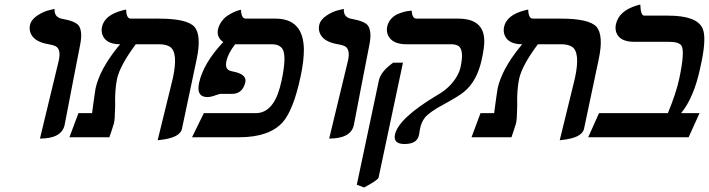

<svg xmlns="http://www.w3.org/2000/svg" viewBox="-20 -604 3120 845"><path d="M155.8 5.9 238.3 -335.9Q250 -387.7 224.1 -400.9Q213.9 -405.8 194.8 -409.2Q126.5 -419.9 112.8 -463.4Q108.9 -478 111.8 -493.2Q117.2 -517.6 144 -535.4Q170.9 -553.2 195.8 -559.1L220.2 -564.9Q217.8 -529.3 251.5 -521.5Q253.4 -521 254.9 -521Q311.5 -510.7 326.2 -491.7Q344.7 -465.8 332.5 -405.8Q320.8 -346.7 297.9 -228Q275.4 -111.8 264.6 -55.2Q252.4 5.9 155.8 5.9Z M673.8 13.2 734.9 -235.8Q737.8 -245.6 741.2 -262.2Q765.1 -374 727.5 -398.4Q710.9 -408.7 682.6 -409.2H577.6Q508.3 -316.4 495.1 -256.8Q484.9 -208.5 486.8 -137.2Q485.8 -77.6 481.4 -61Q478.5 -51.8 471.7 -30.3Q464.8 -9.3 461.4 0H285.6L325.2 -106H385.3Q386.2 -113.8 390.1 -143.1Q392.1 -155.8 395.5 -181.2Q399.4 -209.5 400.4 -213.9Q418.5 -297.9 498.5 -397Q503.4 -402.8 508.8 -409.2Q445.8 -409.2 430.7 -451.2Q425.3 -467.3 428.7 -484.9Q439.9 -538.6 522 -559.1Q522 -559.1 535.2 -562Q536.1 -522.9 554.7 -522H679.7Q802.7 -522 835.4 -486.3Q867.7 -449.2 845.7 -344.2L780.8 -37.1Q772 2.9 682.1 12.2Q682.1 12.2 673.8 13.2Z M1219.2 -249Q1242.7 -358.9 1222.7 -389.6Q1208.5 -408.7 1179.2 -409.2H1015.1L1014.2 -408.2V-409.2V-408.2Q984.4 -370.1 976.6 -335.9Q969.7 -303.2 988.3 -294.4Q995.6 -291 1005.9 -289.1Q1062 -278.3 1060.5 -247.6Q1060.1 -243.7 1059.6 -241.2Q1047.4 -192.4 1003.9 -190.9H981H948.7Q945.3 -190.4 929.7 -185.1Q909.2 -177.2 893.1 -176.8Q848.1 -176.8 854 -226.6Q855 -233.4 856.4 -240.2Q875.5 -326.2 962.4 -418.9Q932.6 -440.4 939 -473.1Q943.4 -493.2 955.3 -509.5Q967.3 -525.9 981.4 -535.2Q995.6 -544.4 1009 -550.5Q1022.5 -556.6 1031.7 -559.1L1040.5 -561Q1042 -522.9 1061 -522H1192.4Q1314.9 -522 1317.4 -387.7Q1317.9 -336.9 1302.7 -266.1Q1271.5 -120.1 1224.1 -65.9Q1165 -0.5 1035.2 0H825.2L877 -106H1105Q1180.7 -106 1211.9 -219.2Q1215.8 -233.9 1219.2 -249Z M1428.7 5.9 1511.2 -335.9Q1522.9 -387.7 1497.1 -400.9Q1486.8 -405.8 1467.8 -409.2Q1399.4 -419.9 1385.7 -463.4Q1381.8 -478 1384.8 -493.2Q1390.1 -517.6 1417 -535.4Q1443.8 -553.2 1468.8 -559.1L1493.2 -564.9Q1490.7 -529.3 1524.4 -521.5Q1526.4 -521 1527.8 -521Q1584.5 -510.7 1599.1 -491.7Q1617.7 -465.8 1605.5 -405.8Q1593.8 -346.7 1570.8 -228Q1548.3 -111.8 1537.6 -55.2Q1525.4 5.9 1428.7 5.9Z M1582.5 221.2 1550.3 209 1647.9 -252Q1657.2 -290.5 1710.4 -328.1H1753.4L1646 178.2Q1641.6 189.5 1582.5 221.2ZM1829.6 -42Q1828.6 -37.6 1827.1 -29.8Q1826.7 -22.9 1823.2 -6.8Q1814 29.8 1760.3 29.8Q1709.5 29.8 1718.3 -12.2Q1734.4 -84 1905.3 -186Q1959.5 -216.3 1989.7 -266.1Q2002.9 -288.6 2007.3 -310.1Q2022.9 -383.8 1998 -401.4Q1986.3 -408.7 1968.8 -409.2H1768.6Q1705.1 -409.2 1687 -450.2Q1680.2 -467.8 1684.1 -486.8Q1688 -505.9 1700.7 -520.3Q1713.4 -534.7 1728.5 -541.3Q1743.7 -547.9 1758.1 -551.8Q1772.5 -555.7 1782.2 -556.2L1792 -557.1Q1793.5 -522.9 1812.5 -522H1996.6Q2111.3 -522 2111.3 -422.4Q2111.3 -394 2100.6 -344.2Q2080.1 -246.6 2021.5 -199.2Q1997.1 -179.7 1937 -147Q1869.1 -110.8 1849.6 -85.9Q1835 -66.4 1829.6 -42Z M2443.4 13.2 2504.4 -235.8Q2507.3 -245.6 2510.7 -262.2Q2534.7 -374 2497.1 -398.4Q2480.5 -408.7 2452.1 -409.2H2347.2Q2277.8 -316.4 2264.6 -256.8Q2254.4 -208.5 2256.3 -137.2Q2255.4 -77.6 2251 -61Q2248 -51.8 2241.2 -30.3Q2234.4 -9.3 2231 0H2055.2L2094.7 -106H2154.8Q2155.8 -113.8 2159.7 -143.1Q2161.6 -155.8 2165 -181.2Q2168.9 -209.5 2169.9 -213.9Q2188 -297.9 2268.1 -397Q2272.9 -402.8 2278.3 -409.2Q2215.3 -409.2 2200.2 -451.2Q2194.8 -467.3 2198.2 -484.9Q2209.5 -538.6 2291.5 -559.1Q2291.5 -559.1 2304.7 -562Q2305.7 -522.9 2324.2 -522H2449.2Q2572.3 -522 2605 -486.3Q2637.2 -449.2 2615.2 -344.2L2550.3 -37.1Q2541.5 2.9 2451.7 12.2Q2451.7 12.2 2443.4 13.2Z M2920.4 -535.2Q3046.4 -535.2 3071.8 -479.5Q3089.4 -441.4 3068.4 -336.4Q3065.9 -323.2 3061 -301.8Q3033.2 -173.3 2977.5 -106H3058.6L3010.7 0H2568.8L2616.2 -106H2919.4Q2956.5 -196.3 2969.2 -256.8Q2995.1 -377.9 2979 -403.3Q2967.3 -419.9 2925.3 -419.9H2772Q2706.1 -419.9 2691.9 -462.4Q2687 -478 2690.4 -496.1Q2703.1 -556.2 2783.2 -580.1Q2783.2 -580.1 2797.9 -584Q2799.8 -536.1 2814.5 -535.2Z"/></svg>

Font: Linux Libertine Slanted O
Style: Bold Slanted
Weight: 700
Designer: Philipp H. Poll
Foundry: Philipp H. Poll
Version: Version 5.0.0